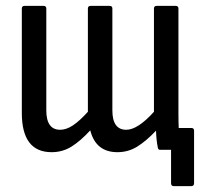

<svg xmlns="http://www.w3.org/2000/svg" viewBox="-20 -508 693 651"><path d="M155 8Q54 8 54 -125V-479Q54 -488 63 -488H128Q137 -488 137 -479V-134Q137 -68 184 -68Q205 -68 227.5 -83Q250 -98 278 -129V-479Q278 -488 287 -488H352Q361 -488 361 -479V-134Q361 -68 408 -68Q447 -68 502 -129V-479Q502 -488 511 -488H576Q585 -488 585 -479V-122Q585 -96 586 -74H629Q638 -74 638 -65V113Q638 123 629 123H569Q560 123 560 113V0H523Q516 0 515 -8Q510 -33 509 -65Q476 -30 445.5 -11Q415 8 378 8Q305 8 286 -66Q253 -30 222.5 -11Q192 8 155 8Z"/></svg>

Font: Sofia Sans Condensed Medium
Style: Regular
Weight: 500
Designer: Botio Nikoltchev, Ani Petrova
Foundry: lettersoup
Version: Version 4.101; ttfautohint (v1.8.4.7-5d5b)